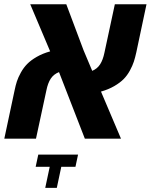

<svg xmlns="http://www.w3.org/2000/svg" viewBox="-30 -650 707 900"><path d="M656.7 -629.9 608.9 -404.3Q603.5 -379.9 597.4 -361.1Q591.3 -342.3 578.9 -319.3Q566.4 -296.4 549.6 -279.3Q532.7 -262.2 505.4 -246.3Q478 -230.5 443.4 -220.7L537.1 0H367.7L246.6 -312Q221.7 -302.2 208 -281.5Q194.3 -260.7 187.5 -226.6L138.7 0H-9.8L38.1 -225.1Q43 -249.5 49.1 -268.3Q55.2 -287.1 67.9 -310.1Q80.6 -333 97.7 -350.3Q114.7 -367.7 142.3 -383.5Q169.9 -399.4 205.1 -409.2L111.8 -629.9H280.8L361.8 -414.1L402.3 -317.9Q425.8 -327.6 439.2 -348.4Q452.6 -369.1 459.5 -402.8L508.3 -629.9ZM323.7 131.8H257.3L236.3 230.5H182.1L203.1 131.8H137.2L149.4 74.7H335.9Z"/></svg>

Font: Open Sans Hebrew
Style: Bold Italic
Weight: 700
Italic angle: -12°
Foundry: Ascender Corporation, Yanek Iontef
Version: Version 2.001;PS 002.001;hotconv 1.0.70;makeotf.lib2.5.58329